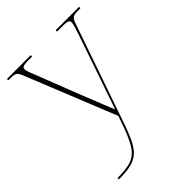

<svg xmlns="http://www.w3.org/2000/svg" viewBox="-223 -644 992 992"><g transform="rotate(-45 273.5 -148.0)"><path d="M52 230V240H53C216 240 228 193 300 -16L460 -478C476 -525 481 -526 533 -526H537V-536H366V-526H407C448 -526 453 -519 453 -505C453 -492 444 -465 433 -433L343 -171C322 -110 307 -68 294 -29C277 -73 236 -171 212 -234L141 -417C119 -473 110 -492 110 -505C110 -519 115 -526 156 -526H184V-536H10V-526H13C66 -526 68 -525 87 -478L282 6C214 204 194 228 52 230Z"/></g></svg>

Font: Noto Serif Display Thin
Style: Regular
Weight: 100
Designer: Monotype Design Team
Foundry: Monotype Imaging Inc.
Version: Version 2.009